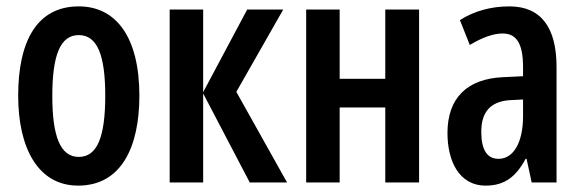

<svg xmlns="http://www.w3.org/2000/svg" viewBox="-20 -572 1821 602"><path d="M417 -272C417 -454 345 -552 227 -552C96 -552 37 -443 37 -272C37 -110 98 10 225 10C361 10 417 -112 417 -272ZM144 -271C144 -399 169 -462 227 -462C285 -462 310 -399 310 -272C310 -143 285 -80 227 -80C169 -80 144 -145 144 -271Z M755 -542 617 -283V-542H512V0H617V-279L763 0H880L721 -284L868 -542Z M1045 -542H940V0H1045V-235H1188V0H1294V-542H1188V-325H1045Z M1577 -552C1519 -552 1466 -537 1422 -509L1453 -431C1493 -455 1527 -467 1556 -467C1601 -467 1620 -433 1620 -361V-333L1557 -330C1445 -325 1383 -265 1383 -155C1383 -69 1418 10 1503 10C1562 10 1598 -18 1628 -74H1631L1647 0H1725V-362C1725 -485 1677 -552 1577 -552ZM1620 -260V-208C1620 -125 1590 -74 1543 -74C1508 -74 1489 -101 1489 -159C1489 -222 1519 -254 1579 -258Z"/></svg>

Font: Noto Sans Display Condensed Medium
Style: Regular
Weight: 500
Width: 3
Designer: Monotype Design Team
Foundry: Monotype Imaging Inc.
Version: Version 1.900